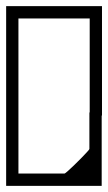

<svg xmlns="http://www.w3.org/2000/svg" viewBox="-40 -504 352 625"><path d="M-20 -358H20Q20 -330.5 20 -314Q20 -297.5 20 -282.2Q20 -267 20 -243Q20 -243 20 -243Q20 -243 20 -243Q20 -243 20 -243Q20 -243 20 -243Q20 -218 20 -205Q20 -192 20 -183.2Q20 -174.5 20 -162.8Q20 -151 20 -128H-20ZM292 -358V-128H252Q252 -151 252 -162.8Q252 -174.5 252 -183.2Q252 -192 252 -205Q252 -218 252 -243Q252 -243 252 -243Q252 -243 252 -243Q252 -243 252 -243Q252 -243 252 -243Q252 -267 252 -282.2Q252 -297.5 252 -314Q252 -330.5 252 -358ZM291 -138V-20Q291 -20 291 -7.8Q291 4.5 291 22.5Q291 40.5 291 58.5Q291 76.5 291 88.8Q291 101 291 101Q291 101 275.8 101Q260.5 101 237.8 101Q215 101 192 101Q169 101 152.8 101Q136.5 101 135 101Q135 101 135 101Q135 101 135 101Q135 101 135 101Q135 101 135 101Q135 101 135 101Q135 101 135 101Q135 101 135 101Q135 101 135 101Q135 101 135 101Q135 101 135 101Q135 101 135 101Q133.5 101 117.5 101Q101.5 101 78.5 101Q55.5 101 33 101Q10.5 101 -4.8 101Q-20 101 -20 101V-138H20V61Q20 61 20 61Q20 61 20 61Q20 61 20 61Q20 61 35.2 61Q50.5 61 72.8 61Q95 61 117.2 61Q139.5 61 154.8 61Q170 61 170 61Q171.5 61 180 53.5Q188.5 46 200.5 34.5Q212.5 23 224 11.2Q235.5 -0.5 243.2 -9Q251 -17.5 251 -19V-138ZM292 -235H252Q252 -235 252 -256Q252 -277 252 -308.2Q252 -339.5 252 -370.8Q252 -402 252 -423Q252 -444 252 -444Q252 -444 252 -444Q252 -444 252 -444Q252 -444 252 -444Q252 -444 252 -444Q252 -444 252 -444Q252 -444 252 -444Q252 -444 252 -444Q252 -444 252 -444Q235 -444 218.5 -444Q202 -444 187.2 -444Q172.5 -444 159.5 -444Q146.5 -444 136 -444Q132.5 -451.5 132.5 -464Q132.5 -476.5 136 -484Q136 -484 136 -484Q136 -484 136 -484Q136 -484 136 -484Q136 -484 136 -484Q136 -484 151.8 -484Q167.5 -484 190.8 -484Q214 -484 237.2 -484Q260.5 -484 276.2 -484Q292 -484 292 -484Q292 -461 292 -435.5Q292 -410 292 -383.2Q292 -356.5 292 -330.2Q292 -304 292 -279.8Q292 -255.5 292 -235ZM-20 -235Q-20 -255.5 -20 -279.8Q-20 -304 -20 -330.2Q-20 -356.5 -20 -383.2Q-20 -410 -20 -435.5Q-20 -461 -20 -484Q-20 -484 -4.2 -484Q11.5 -484 34.8 -484Q58 -484 81.2 -484Q104.5 -484 120.2 -484Q136 -484 136 -484Q136 -484 136 -484Q136 -484 136 -484Q136 -484 136 -484Q136 -484 136 -484Q140 -476.5 140 -464Q140 -451.5 136 -444Q125.5 -444 112.5 -444Q99.5 -444 84.8 -444Q70 -444 53.8 -444Q37.5 -444 20 -444Q20 -444 20 -444Q20 -444 20 -444Q20 -444 20 -444Q20 -444 20 -444Q20 -444 20 -444Q20 -444 20 -444Q20 -444 20 -444Q20 -444 20 -444Q20 -444 20 -423Q20 -402 20 -370.8Q20 -339.5 20 -308.2Q20 -277 20 -256Q20 -235 20 -235Z"/></svg>

Font: Honk
Style: Regular
Weight: 400
Designer: Noopur Datye & Yesha Goshar
Foundry: Ek Type
Version: Version 1.000